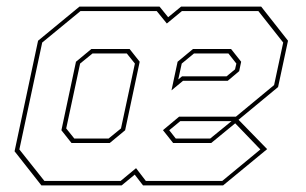

<svg xmlns="http://www.w3.org/2000/svg" viewBox="-20 -560 923 580"><path d="M105 0 24 -103 95 -437 220 -540H462L488 -508L527 -540H769L850 -437L820 -297L695.5 -194H524.5L485 -161.5L487 -172L511 -141.5H615L693.5 -205.5L787 -109.5L654 0H412L387 -32.5L347.5 0ZM196 -128 165.5 -166.5 209.5 -373.5 256 -412H371.5L402 -373.5L358 -166.5L311.5 -128ZM204.5 -141.5H308L345.5 -172L387.5 -368L363 -398.5H259.5L222 -368L180 -172ZM114 -13.5H344.5L391 -52L420.5 -13.5H651.5L766.5 -108.5L690.5 -187.5L618 -128H503L472.5 -166.5V-167L521 -207.5H692.5L808 -303L835.5 -431.5L760.5 -526.5H529.5L484 -489L453.5 -526.5H223L107.5 -431.5L38.5 -108.5ZM498 -287 516.5 -373.5 563 -412H678L708.5 -373.5L702.5 -345L668 -316H533ZM518.5 -320 530 -329.5H664.5L690 -350.5L694 -368L670 -398.5H566L529 -368Z"/></svg>

Font: Tourney Thin
Style: Italic
Weight: 100
Italic angle: -12°
Designer: Tyler Finck
Foundry: Etcetera Type Co
Version: Version 1.015